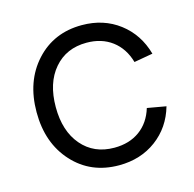

<svg xmlns="http://www.w3.org/2000/svg" viewBox="-83 -594 691 685"><g transform="rotate(-15 263.0 -251.0)"><path d="M275.9 -509.8Q356 -509.8 414.1 -465.6Q472.2 -421.4 493.2 -346.2L423.8 -334Q408.7 -386.7 370.1 -415.8Q331.5 -444.8 275.9 -444.8Q200.7 -444.8 155.8 -392.3Q110.8 -339.8 110.8 -251Q110.8 -162.1 155.8 -109.6Q200.7 -57.1 275.9 -57.1Q331.5 -57.1 369.9 -85Q408.2 -112.8 423.8 -164.1L493.2 -151.9Q472.2 -78.6 414.1 -35.4Q356 7.8 275.9 7.8Q171.9 7.8 106 -64.5Q40 -136.7 40 -251Q40 -365.2 106 -437.5Q171.9 -509.8 275.9 -509.8Z"/></g></svg>

Font: LT Superior
Style: Regular
Weight: 400
Designer: Daniel Lyons
Foundry: LyonsType
Version: Version 1.000